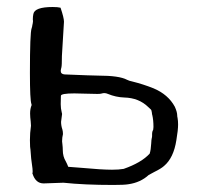

<svg xmlns="http://www.w3.org/2000/svg" viewBox="-20 -522 561 548"><path d="M303.7 5.9Q220.2 5.9 161.1 -0.5Q113.3 1.5 104.5 1.5Q81.5 1.5 72.8 -26.4H72.3Q73.2 -28.8 73.2 -33.2Q73.2 -39.6 71.3 -51.8Q68.8 -65.9 66.9 -95.7Q66.4 -97.2 66.4 -98.9Q66.4 -100.6 65.9 -103.5L65.4 -122.1Q65.4 -142.6 68.4 -163.1Q67.9 -175.3 66.4 -187L65.9 -198.2Q65.9 -211.4 70.3 -222.2Q70.3 -223.6 69.8 -224.6Q65.4 -236.3 65.4 -313.5Q65.4 -428.7 70.3 -441.4Q71.8 -445.3 72.3 -450.2Q72.8 -453.1 73.5 -455.8Q74.2 -458.5 74.2 -461.9L73.7 -466.3Q73.7 -475.1 75.2 -481.9Q78.6 -502 130.4 -502Q145 -502 152.8 -500Q162.6 -471.2 162.6 -460L156.7 -362.3Q156.7 -335 155.3 -329.8Q153.8 -324.7 153.3 -319.8Q153.3 -310.5 164.1 -309.6Q245.6 -306.2 260.3 -306.2Q320.3 -306.2 342.3 -294.4Q349.1 -291 356.9 -289.6Q388.7 -281.7 418 -270Q460 -252.4 479 -217.3Q485.8 -202.1 485.8 -192.4Q485.8 -189 486.8 -185.5Q488.3 -177.2 488.3 -166.5Q488.3 -150.9 483.4 -122.1Q475.6 -71.3 448.2 -48.3Q439.5 -40.5 420.4 -31.2Q413.6 -27.8 404.3 -22.5Q380.9 -1 346.2 3.9Q334.5 5.9 303.7 5.9ZM299.8 -37.6Q319.3 -37.6 333 -40Q383.3 -57.6 407.2 -83.5Q410.6 -93.8 411.6 -112.8Q412.1 -124 413.1 -127.4Q414.1 -130.9 414.1 -133.8V-139.6Q414.1 -143.6 415.5 -148.4Q418 -150.9 418 -159.7Q418 -179.7 414.6 -193.8Q413.6 -195.8 413.6 -199.7Q412.6 -208 410.4 -209.7Q408.2 -211.4 403.3 -216.3Q376.5 -242.7 334.5 -243.7Q310.5 -244.6 288.1 -253.9Q282.7 -256.3 277.8 -256.3Q273.9 -256.3 270.3 -255.1Q266.6 -253.9 258.3 -253.9Q243.2 -253.9 226.1 -254.6Q209 -255.4 192.4 -255.4Q153.8 -255.4 153.8 -248.5Q153.8 -233.9 153.3 -224.6Q153.3 -212.4 156.2 -201.2L157.2 -196.8L154.3 -174.3Q154.3 -163.1 158.2 -151.9Q159.7 -146.5 159.7 -139.2Q157.2 -129.4 157.2 -118.7L158.2 -109.4Q159.2 -101.1 159.2 -93.8Q159.2 -75.2 168 -61Q171.4 -54.7 174.8 -45.9L212.4 -43Q270 -37.6 299.8 -37.6Z"/></svg>

Font: Kurland
Style: Regular
Weight: 400
Designer: GGBot
Version: 0.22